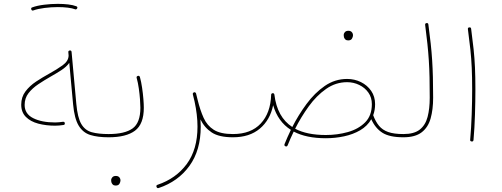

<svg xmlns="http://www.w3.org/2000/svg" viewBox="-20 -718 2574 985"><path d="M88.9 -181.2Q88.9 -220.2 110.6 -249Q132.3 -277.8 165.3 -299.6Q198.2 -321.3 231.9 -339.8Q271 -361.3 301 -382.8Q331.1 -404.3 332 -432.6L330.6 -449.7Q329.6 -458 337.9 -459Q346.2 -460 347.2 -451.7L371.6 -184.6Q377.9 -114.7 397 -82Q416 -49.3 450.4 -39.8Q484.9 -30.3 536.6 -30.3H537.1Q545.4 -30.3 545.4 -22Q545.4 -13.7 537.1 -13.7H536.6Q481.4 -13.7 443.6 -25.4Q405.8 -37.1 383.8 -73.2Q361.8 -109.4 355 -182.6L335.4 -395.5Q321.3 -375.5 295.2 -358.4Q269 -341.3 239.3 -324.7Q207.5 -306.6 176.8 -286.1Q146 -265.6 126.2 -240Q106.4 -214.4 106.4 -179.7Q106.4 -133.8 150.4 -111.8Q194.3 -89.8 262.7 -89.8Q272.9 -89.8 282.7 -90.8Q292.5 -91.8 303.2 -93.3Q311.5 -94.2 312.5 -85.9Q313.5 -77.6 305.2 -76.7Q294.4 -75.2 284.2 -74.2Q273.9 -73.2 262.7 -73.2Q216.3 -73.2 176.5 -83.7Q136.7 -94.2 112.8 -118.2Q88.9 -142.1 88.9 -181.2ZM140.6 -669.4Q137.7 -678.2 145.5 -680.2Q170.9 -689.5 206.5 -693.8Q242.2 -698.2 276.9 -698.2Q304.7 -698.2 329.6 -695.3Q354.5 -692.4 371.1 -686Q379.4 -683.1 376 -675.3Q375 -672.9 371.8 -670.7Q368.7 -668.5 365.2 -670.4Q351.6 -675.8 327.9 -678.7Q304.2 -681.6 276.9 -681.6Q242.7 -681.6 208.5 -677.2Q174.3 -672.9 151.4 -664.6Q144 -661.6 140.6 -669.4Z M528.8 -22Q528.8 -30.3 537.1 -30.3Q620.1 -30.3 660.2 -59.1Q700.2 -87.9 700.2 -165.5Q700.2 -181.6 698.2 -208.3Q696.3 -234.9 692.1 -264.2Q688 -293.5 681.2 -317.9Q678.7 -325.7 687 -328.6Q694.8 -331.1 697.8 -322.8Q704.6 -297.9 709 -267.8Q713.4 -237.8 715.6 -210.4Q717.8 -183.1 717.8 -165.5Q717.8 -81.5 672.6 -47.6Q627.4 -13.7 537.1 -13.7Q528.8 -13.7 528.8 -22ZM550.3 206.1Q550.3 198.2 556.4 191.4Q562.5 184.6 574.7 184.6Q587.9 184.6 594.2 194.3Q598.1 200.2 598.1 207Q598.1 215.8 592.8 224.9Q587.4 233.9 573.2 233.9Q564 233.9 558.8 229Q553.7 224.1 551.8 217.8Q550.3 212.4 550.3 206.1Z M793.9 246.6Q786.1 249 783.2 241.2Q779.8 232.9 788.1 230Q882.8 198.2 938 123.5Q993.2 48.8 993.2 -68.4Q993.2 -128.4 978 -198.2Q975.6 -207 973.6 -216.1Q971.7 -225.1 969.2 -234.4Q967.8 -239.7 972.2 -242.7Q973.6 -244.1 975.6 -244.6Q977.5 -245.1 979.5 -244.6Q980 -244.6 980.5 -244.1Q981 -244.1 981 -243.7Q981.9 -243.7 982.9 -242.7Q982.9 -242.7 983.4 -242.7Q983.9 -242.2 984.4 -241.2Q984.9 -240.7 984.9 -240.2Q985.8 -239.7 985.8 -238.8Q985.8 -238.8 985.8 -238.3Q990.2 -222.2 993.7 -206.5Q1006.8 -152.8 1024.7 -113.3Q1042.5 -73.7 1076.9 -52Q1111.3 -30.3 1174.8 -30.3H1175.3Q1183.6 -30.3 1183.6 -22Q1183.6 -13.7 1175.3 -13.7H1174.8Q1104 -13.7 1066.4 -38.3Q1028.8 -63 1008.3 -105.5Q1009.8 -86.9 1009.8 -68.4Q1009.8 53.2 951.7 133.3Q893.6 213.4 793.9 246.6Z M1167 -22Q1167 -30.3 1175.3 -30.3Q1267.1 -30.3 1317.6 -84.2Q1368.2 -138.2 1371.1 -231.9V-232.4Q1371.1 -233.9 1371.6 -234.4Q1371.6 -234.9 1371.6 -235.4Q1372.1 -236.3 1372.6 -236.8Q1372.6 -236.8 1373 -236.8Q1374.5 -239.3 1377.4 -239.7Q1384.8 -241.2 1387.2 -234.4Q1387.2 -234.4 1387.2 -233.9Q1387.7 -233.4 1387.7 -232.4Q1401.9 -116.7 1479.5 -66.4Q1510.7 -127.9 1552.5 -184.6Q1594.2 -241.2 1646.2 -277.1Q1698.2 -313 1760.7 -313Q1798.8 -313 1831.5 -296.9Q1864.3 -280.8 1884.3 -251.7Q1904.3 -222.7 1904.3 -183.6Q1904.3 -152.8 1894.5 -127Q1906.7 -94.2 1924.3 -72.8Q1941.9 -51.3 1971.4 -40.8Q2001 -30.3 2049.3 -30.3H2049.8Q2058.1 -30.3 2058.1 -22Q2058.1 -13.7 2049.8 -13.7H2049.3Q1978.5 -13.7 1941.9 -36.9Q1905.3 -60.1 1884.8 -106.4Q1864.7 -71.3 1827.9 -49.8Q1791 -28.3 1745.1 -18.6Q1699.2 -8.8 1651.9 -8.8Q1551.3 -8.8 1486.8 -43Q1478 -24.9 1470.2 -7.1Q1462.4 10.7 1455.6 27.8Q1451.7 36.1 1443.8 32.2Q1437 29.3 1439.9 21Q1447.3 3.4 1455.1 -14.9Q1462.9 -33.2 1472.2 -51.8Q1405.8 -93.8 1381.3 -178.2Q1365.7 -102.5 1313 -58.1Q1260.3 -13.7 1175.3 -13.7Q1167 -13.7 1167 -22ZM1760.7 -296.4Q1702.1 -296.4 1652.8 -261.7Q1603.5 -227.1 1564 -172.4Q1524.4 -117.7 1494.1 -57.6Q1554.7 -25.4 1651.9 -25.4Q1710.4 -25.4 1764.6 -40.5Q1818.8 -55.7 1853.3 -90.3Q1887.7 -125 1887.7 -183.6Q1887.7 -217.8 1869.9 -242.9Q1852.1 -268.1 1823 -282.2Q1793.9 -296.4 1760.7 -296.4ZM1743.2 -538.6Q1743.2 -546.4 1749.3 -553.2Q1755.4 -560.1 1767.6 -560.1Q1780.8 -560.1 1787.1 -550.3Q1791 -544.4 1791 -537.6Q1791 -528.8 1785.6 -519.8Q1780.3 -510.7 1766.1 -510.7Q1756.8 -510.7 1751.7 -515.6Q1746.6 -520.5 1744.6 -526.9Q1743.2 -532.2 1743.2 -538.6Z M2041.5 -22Q2041.5 -30.3 2049.8 -30.3Q2104.5 -30.3 2133.5 -53.2Q2162.6 -76.2 2173.6 -118.2Q2184.6 -160.2 2184.6 -216.8Q2184.6 -274.9 2183.6 -320.8Q2182.6 -366.7 2179.9 -408.4Q2177.2 -450.2 2172.6 -493.9Q2168 -537.6 2161.1 -590.3Q2160.2 -598.6 2168.5 -599.6Q2176.8 -600.6 2177.7 -592.3Q2184.6 -539.6 2189.5 -495.6Q2194.3 -451.7 2197 -409.7Q2199.7 -367.7 2200.9 -321.3Q2202.1 -274.9 2202.1 -216.8Q2202.1 -156.2 2189.2 -110.4Q2176.3 -64.5 2143.1 -39.1Q2109.9 -13.7 2049.8 -13.7Q2041.5 -13.7 2041.5 -22Z M2380.4 -568.4Q2379.4 -576.7 2387.7 -577.6Q2396 -578.6 2397 -570.3Q2404.8 -511.7 2409.7 -465.8Q2414.6 -419.9 2416.7 -371.8Q2418.9 -323.7 2418.9 -259.3Q2418.9 -198.7 2416.7 -129.9Q2414.6 -61 2409.2 0Q2408.2 8.8 2399.9 7.8Q2391.1 6.8 2392.1 -1Q2397.5 -61 2399.9 -129.9Q2402.3 -198.7 2402.3 -259.3Q2402.3 -323.2 2400.1 -370.8Q2397.9 -418.5 2393.1 -464.1Q2388.2 -509.8 2380.4 -568.4Z"/></svg>

Font: Mikhak-FD Thin
Style: Regular
Weight: 100
Designer: Amin Abedi
Version: Version 3.2